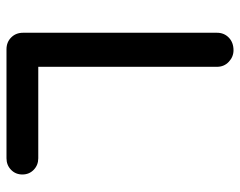

<svg xmlns="http://www.w3.org/2000/svg" viewBox="-94 -646 740 592"><g transform="rotate(90 276.0 -350.0)"><path d="M468 -98Q489 -98 503.5 -84Q518 -70 518 -49Q518 -28 503.5 -14Q489 0 468 0H132Q110 0 95.5 -14.5Q81 -29 81 -51V-649Q81 -671 96 -685.5Q111 -700 135 -700Q155 -700 170.5 -685.5Q186 -671 186 -649V-81L165 -98Z"/></g></svg>

Font: Quicksand SemiBold
Style: Regular
Weight: 600
Designer: Andrew Paglinawan
Foundry: Andrew Paglinawan
Version: Version 3.004